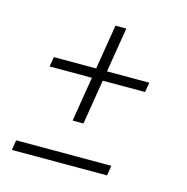

<svg xmlns="http://www.w3.org/2000/svg" viewBox="-84 -603 667 684"><g transform="rotate(15 250.0 -261.5)"><path d="M200 -157 227 -322H71L77 -358H233L260 -523H300L273 -358H429L423 -322H267L240 -157ZM18 0 24 -37H375L369 0Z"/></g></svg>

Font: Iosevka Slab XLtObl
Style: Regular
Weight: 200
Italic angle: -9°
Monospace: yes
Designer: Belleve Invis
Foundry: Belleve Invis
Version: Version 11.1.1; ttfautohint (v1.8.3)